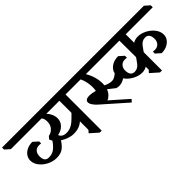

<svg xmlns="http://www.w3.org/2000/svg" viewBox="34 -1685 2613 2613"><g transform="rotate(-45 1340.0 -378.5)"><path d="M1222 -686H1062V10H1024L911 -90L942 -126V-288Q907 -258 864 -242.5Q821 -227 762 -227Q716 -227 668 -244Q620 -261 577 -289Q538 -227 492 -193Q446 -159 367 -159Q298 -159 232.5 -192Q167 -225 126.5 -278Q86 -331 86 -389Q86 -434 112 -471Q138 -508 183.5 -529Q229 -550 286 -550L356 -488V-450Q338 -453 321 -453Q270 -453 243 -422Q216 -391 216 -339Q216 -239 295 -239Q360 -239 403 -271Q446 -303 492 -369Q477 -390 471 -411L503 -448Q555 -456 591 -497.5Q627 -539 627 -601Q627 -659 600 -686H10L-60 -748V-786H1152L1222 -724ZM692 -685Q723 -651 740 -612Q757 -573 757 -532Q757 -471 713.5 -425.5Q670 -380 600 -367Q623 -306 702 -306Q748 -306 784.5 -322Q821 -338 850.5 -363.5Q880 -389 928 -438L942 -453V-685Z M2220 -523Q2261 -549 2314 -549Q2374 -549 2437.5 -517Q2501 -485 2543 -431Q2585 -377 2585 -316Q2585 -273 2559 -236.5Q2533 -200 2487.5 -179Q2442 -158 2385 -158L2315 -220V-258Q2333 -255 2350 -255Q2400 -255 2427.5 -286Q2455 -317 2455 -364Q2455 -415 2435 -442Q2415 -469 2374 -469Q2343 -469 2319.5 -455Q2296 -441 2279.5 -421.5Q2263 -402 2241 -369L2224 -344L2221 -338V11H2183L2070 -89L2101 -125V-182Q2064 -157 2010 -157Q1945 -157 1877.5 -193.5Q1810 -230 1772 -287Q1714 -251 1665 -251Q1633 -251 1611 -259L1512 -337Q1495 -295 1466.5 -265.5Q1438 -236 1408 -226L1655 -8L1622 29L1287 -267Q1251 -296 1225.5 -332.5Q1200 -369 1200 -394Q1200 -420 1220.5 -433.5Q1241 -447 1279 -447Q1325 -447 1388 -429Q1394 -461 1394 -496Q1394 -547 1382.5 -598Q1371 -649 1352 -686H1102L1026 -748V-786H2670L2740 -724V-686H2220ZM1453 -686Q1526 -564 1526 -433Q1526 -422 1524 -400Q1586 -368 1640 -368Q1662 -368 1685 -379.5Q1708 -391 1738 -415Q1749 -473 1803.5 -511Q1858 -549 1936 -549L2006 -487V-449Q1988 -452 1971 -452Q1921 -452 1893.5 -421Q1866 -390 1866 -343Q1866 -292 1886 -265Q1906 -238 1947 -238Q1978 -238 2001.5 -252Q2025 -266 2041.5 -285.5Q2058 -305 2080 -338L2097 -363L2100 -366L2098 -686Z"/></g></svg>

Font: Inknut Antiqua
Style: Regular
Weight: 400
Designer: Claus Eggers Sørensen
Foundry: Claus Eggers Sørensen
Version: Version 1.003; ttfautohint (v1.8.2) -l 8 -r 50 -G 200 -x 14 